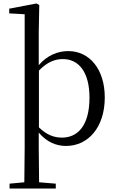

<svg xmlns="http://www.w3.org/2000/svg" viewBox="-20 -825 671 1105"><path d="M35 260H301V232L205 224L203 27V-62C251 -5 307 15 360 15C488 15 583 -93 583 -264C583 -427 495 -531 373 -531C314 -531 253 -508 203 -450V-641L206 -796L190 -805L33 -775V-748L122 -743V27L120 224L35 232ZM204 -419C254 -470 298 -485 342 -485C432 -485 495 -412 495 -263C495 -98 424 -33 337 -33C289 -33 247 -50 204 -92Z"/></svg>

Font: Harano Aji Mincho
Style: Regular
Weight: 400
Foundry: Masamichi Hosoda
Version: HaranoAjiMincho-Regular version 20230610;ttx 4.39.4